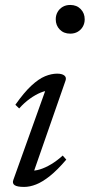

<svg xmlns="http://www.w3.org/2000/svg" viewBox="-20 -726 354 756"><path d="M32.5 -17.5 162.5 -380.5 177 -369.5Q161 -370 140.2 -361.5Q119.5 -353 97.5 -337.2Q75.5 -321.5 55.5 -299L40.5 -313.5Q75 -362.5 103.8 -389Q132.5 -415.5 157.5 -425.8Q182.5 -436 205 -436Q224 -436 233.2 -428.8Q242.5 -421.5 238 -408.5L108 -35.5L99.5 -54.5Q116 -52.5 137.2 -59Q158.5 -65.5 181.8 -79.5Q205 -93.5 227 -113.5L241 -97.5Q206 -56.5 176.5 -33Q147 -9.5 122.2 0.2Q97.5 10 75 10Q47.5 10 37.5 3Q27.5 -4 32.5 -17.5ZM199.5 -650Q199.5 -666 206.8 -678.8Q214 -691.5 226.8 -699Q239.5 -706.5 256.5 -706.5Q282 -706.5 297.8 -690.2Q313.5 -674 313.5 -650Q313.5 -634 306.2 -621.2Q299 -608.5 286.2 -601Q273.5 -593.5 256.5 -593.5Q231 -593.5 215.2 -609.8Q199.5 -626 199.5 -650Z"/></svg>

Font: Newsreader Text
Style: Italic
Weight: 400
Italic angle: -17°
Designer: Hugues Gentile
Foundry: Production Type
Version: Version 1.001